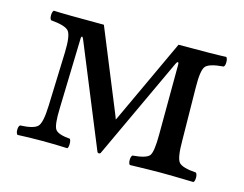

<svg xmlns="http://www.w3.org/2000/svg" viewBox="-69 -536 818 643"><g transform="rotate(15 340.0 -214.5)"><path d="M117.2 -306.2Q119.1 -366.2 106 -380.1Q92.8 -394 44.9 -397.9Q40 -401.9 40 -413.8Q40 -425.8 44.9 -431.2Q80.1 -429.2 219.2 -429.2L336.4 -142.6L339.8 -132.8L344.7 -142.6L478 -429.2Q607.9 -429.2 643.1 -431.2Q647.9 -426.3 647.9 -414.1Q647.9 -401.9 643.1 -397.9Q595.2 -394 582.5 -380.6Q569.8 -367.2 570.8 -307.1L573.2 -122.1Q573.2 -62 585.2 -48.1Q597.2 -34.2 645 -30.8Q649.9 -25.9 649.9 -13.9Q649.9 -2 645 2Q566.9 0 533.2 0Q497.1 0 424.8 2Q419.9 -2 419.9 -13.9Q419.9 -25.9 424.8 -30.8Q471.7 -34.7 482.4 -47.9Q493.2 -61 493.2 -122.1L494.1 -363.8Q494.1 -372.6 491 -372.3Q487.8 -372.1 484.4 -364.3L319.8 -11.2Q314.9 -6.3 309.1 -11.2L164.1 -365.2Q162.1 -369.1 160.6 -371.1Q159.2 -373 157.5 -371.1Q155.8 -369.1 155.8 -365.2L148.9 -120.1Q147 -63 156.5 -48.6Q166 -34.2 208 -30.8Q211.9 -25.9 211.9 -13.9Q211.9 -2 208 2Q168 0 121.1 0Q75.2 0 35.2 2Q30.3 -2 30 -13.9Q29.8 -25.9 35.2 -30.8Q82 -32.7 95.5 -46.4Q108.9 -60.1 110.8 -120.1Z"/></g></svg>

Font: Linux Libertine O
Style: Regular
Weight: 400
Designer: Philipp H. Poll
Foundry: Philipp H. Poll
Version: Version 5.3.0